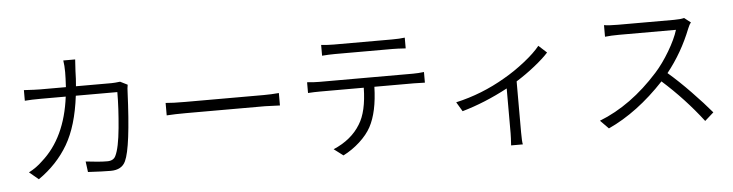

<svg xmlns="http://www.w3.org/2000/svg" viewBox="-50 -1022 5099 1336"><g transform="rotate(-5 2500.0 -354.0)"><path d="M800.8 -602.5 851.6 -577.1Q846.7 -549.8 846.7 -529.3Q830.1 -140.6 786.1 -47.9Q759.8 9.8 681.6 9.8Q627 9.8 523.4 3.9L513.7 -70.3Q607.4 -58.6 664.1 -58.6Q708 -58.6 722.7 -90.8Q749 -143.6 762.2 -282.7Q775.4 -421.9 775.4 -532.2H485.4Q460 -323.2 384.8 -194.8Q309.6 -66.4 178.7 24.4L114.3 -29.3Q168 -56.6 210.9 -98.6Q378.9 -247.1 415 -532.2H241.2Q174.8 -532.2 128.9 -528.3V-602.5Q211.9 -597.7 240.2 -597.7H421.9Q425.8 -664.1 425.8 -702.1Q425.8 -748 419.9 -784.2H502.9Q500 -745.1 498 -704.1Q497.1 -649.4 492.2 -597.7H740.2Q761.7 -597.7 800.8 -602.5Z M1103.5 -340.8V-427.7Q1152.3 -422.9 1239.3 -422.9H1789.1Q1840.8 -422.9 1894.5 -427.7V-340.8Q1816.4 -344.7 1790 -344.7H1239.3Q1164.1 -344.7 1103.5 -340.8Z M2710 -664.1H2305.7Q2267.6 -664.1 2216.8 -660.2V-735.4Q2263.7 -730.5 2304.7 -730.5H2710Q2765.6 -730.5 2800.8 -735.4V-660.2Q2742.2 -664.1 2710 -664.1ZM2182.6 -480.5H2836.9Q2872.1 -480.5 2913.1 -485.4V-411.1Q2868.2 -413.1 2836.9 -413.1H2560.5Q2555.7 -237.3 2501 -135.7Q2473.6 -85 2420.9 -36.6Q2368.2 11.7 2304.7 43.9L2240.2 -4.9Q2368.2 -59.6 2428.7 -160.2Q2483.4 -246.1 2486.3 -413.1H2182.6Q2138.7 -413.1 2096.7 -410.2V-485.4Q2142.6 -480.5 2182.6 -480.5Z M3721.7 -597.7 3778.3 -545.9Q3743.2 -506.8 3680.2 -456.5Q3617.2 -406.2 3549.8 -364.3V-7.8Q3549.8 57.6 3554.7 76.2H3472.7Q3476.6 17.6 3476.6 -7.8V-321.3Q3315.4 -235.4 3157.2 -190.4L3118.2 -255.9Q3300.8 -296.9 3463.9 -392.6Q3539.1 -435.5 3611.3 -492.7Q3683.6 -549.8 3721.7 -597.7Z M4749 -702.1 4793.9 -667Q4782.2 -654.3 4771.5 -627Q4707 -462.9 4600.6 -330.1Q4674.8 -266.6 4756.8 -181.6Q4838.9 -96.7 4894.5 -30.3L4833 24.4Q4709 -137.7 4553.7 -276.4Q4366.2 -76.2 4161.1 17.6L4103.5 -41Q4326.2 -127.9 4516.6 -339.8Q4569.3 -398.4 4617.7 -480Q4666 -561.5 4685.5 -625H4287.1Q4233.4 -625 4189.5 -620.1V-701.2Q4221.7 -695.3 4287.1 -695.3H4678.7Q4723.6 -695.3 4749 -702.1Z"/></g></svg>

Font: Gen Shin Gothic Normal
Style: Regular
Weight: 300
Designer: [Source Han Sans]
Ryoko NISHIZUKA  (kana & ideographs); Paul D. Hunt (Latin, Greek & Cyrillic); Wenlong ZHANG  (bopomofo
Version: Version 1.002.20150607